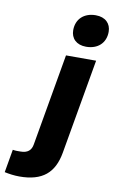

<svg xmlns="http://www.w3.org/2000/svg" viewBox="-211 -752 598 992"><g transform="rotate(10 87.5 -256.5)"><path d="M-36 188C85 188 145 136 164 28L251 -470H93L9 12C4 43 -15 60 -52 60C-65 60 -77 61 -93 58L-114 179C-91 184 -63 188 -36 188ZM187 -532C248 -532 289 -569 289 -628C289 -671 260 -701 209 -701C148 -701 107 -664 107 -605C107 -562 136 -532 187 -532Z"/></g></svg>

Font: Celebes ExtraBold
Style: Italic
Weight: 800
Italic angle: -10°
Designer: Anugrah Pasau
Foundry: Lafontype
Version: Version 1.000